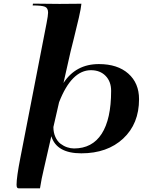

<svg xmlns="http://www.w3.org/2000/svg" viewBox="-20 -821 774 1041"><path d="M258.3 -82.5 217.8 94.7Q205.1 146.5 196.8 200.2H82Q75.7 200.2 72.8 196Q69.8 191.9 69.8 180.2Q69.8 139.6 90.3 35.2L232.4 -694.8Q240.7 -737.3 240.7 -752.4Q240.7 -777.3 223.9 -784.4Q207 -791.5 157.2 -791.5L158.7 -801.3L302.7 -799.8L421.4 -800.8Q419.4 -776.9 407.5 -724.9Q395.5 -672.9 379.9 -610.4Q364.3 -547.9 362.8 -542L324.2 -371.1Q391.1 -473.6 516.1 -473.6Q617.2 -473.6 675.5 -422.1Q733.9 -370.6 733.9 -283.2Q733.9 -149.9 647.9 -69.8Q562 10.3 420.9 10.3Q286.6 10.3 258.3 -82.5ZM300.3 -266.6 269.5 -132.3Q269.5 -102.1 280.3 -78.4Q291 -54.7 308.1 -41.7Q325.2 -28.8 344 -22.5Q362.8 -16.1 381.3 -16.1Q480 -16.1 531.2 -95.5Q582.5 -174.8 582.5 -328.6Q582.5 -378.9 552.5 -409.7Q522.5 -440.4 473.1 -440.4Q367.7 -440.4 300.3 -266.6Z"/></svg>

Font: QumpellkaNo12
Style: Regular
Weight: 500
Designer: gluk (gluksza@wp.pl)
Foundry: gluk (gluksza@wp.pl)
Version: Version 00.480